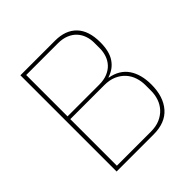

<svg xmlns="http://www.w3.org/2000/svg" viewBox="-185 -841 985 985"><g transform="rotate(-45 307.5 -349.0)"><path d="M360 -698Q435 -698 476.5 -655Q518 -612 518 -528Q518 -462 492.5 -424Q467 -386 420 -371V-369Q486 -357 518 -310Q550 -263 550 -189Q550 -102 506 -51Q462 0 376 0H108V-698ZM360 -378Q394 -378 419.5 -388.5Q445 -399 461.5 -417Q478 -435 486 -458.5Q494 -482 494 -507V-549Q494 -574 486 -597.5Q478 -621 461.5 -639Q445 -657 419.5 -667.5Q394 -678 360 -678H130V-378ZM376 -20Q415 -20 443 -32.5Q471 -45 489.5 -65.5Q508 -86 517 -112.5Q526 -139 526 -168V-210Q526 -238 517 -265Q508 -292 489.5 -312.5Q471 -333 443 -345.5Q415 -358 376 -358H130V-20Z"/></g></svg>

Font: IBM Plex Sans KR Thin
Style: Regular
Weight: 100
Designer: Mike Abbink; Paul van der Laan; Pieter van Rosmalen; Wujin Sim; Chorong Kim; Dohee Lee;
Foundry: Sandoll Inc.
Version: Version 1.001